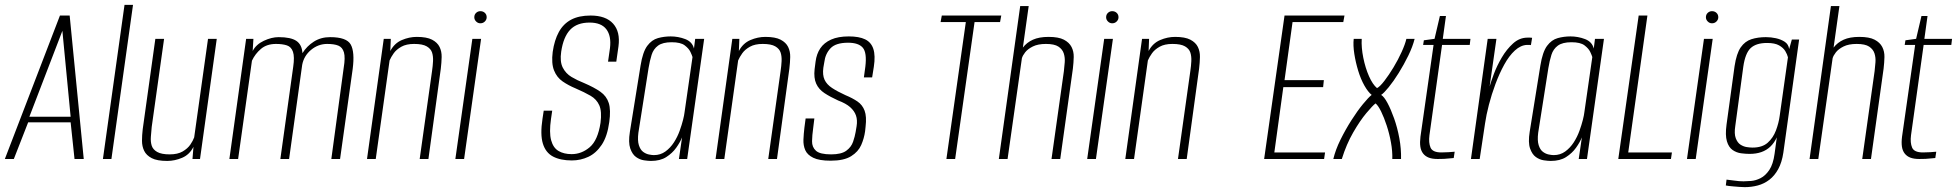

<svg xmlns="http://www.w3.org/2000/svg" viewBox="-40 -655 8062 791"><path d="M-20 0 207 -591H247L305 0H267L251 -151H76L17 0ZM81 -174H251L217 -528Z M384 0 473 -635H508L419 0Z M649 8Q607 8 585 -3.5Q563 -15 554 -33.5Q545 -52 545 -75Q545 -98 548 -123L600 -495H636L585 -132Q583 -111 581.5 -91Q580 -71 585 -55Q590 -39 607.5 -29Q625 -19 659 -19Q692 -19 712.5 -31Q733 -43 744 -59Q755 -75 760 -89L817 -495H853L784 0H753L757 -50Q741 -18 710.5 -5Q680 8 649 8Z M905 0 974 -495H1004L1001 -445Q1015 -472 1047 -487Q1079 -502 1108 -502Q1158 -502 1181 -486.5Q1204 -471 1206 -436Q1224 -465 1253 -483.5Q1282 -502 1320 -502Q1388 -502 1405 -471.5Q1422 -441 1413 -371L1361 0H1325L1376 -376Q1383 -418 1377 -439Q1371 -460 1354 -467Q1337 -474 1308 -474Q1271 -474 1241.5 -449.5Q1212 -425 1205 -388L1151 0H1115L1168 -380Q1174 -421 1167 -441.5Q1160 -462 1142 -468Q1124 -474 1097 -474Q1059 -474 1035 -453.5Q1011 -433 998 -405L941 0Z M1472 0 1541 -495H1570L1568 -445Q1585 -477 1615.5 -490Q1646 -503 1677 -503Q1718 -503 1740 -491.5Q1762 -480 1771 -461.5Q1780 -443 1779.5 -420Q1779 -397 1776 -372L1725 0H1689L1740 -363Q1743 -383 1744 -403Q1745 -423 1740 -438.5Q1735 -454 1718 -464Q1701 -474 1666 -474Q1634 -474 1613.5 -462.5Q1593 -451 1582 -435.5Q1571 -420 1565 -406L1508 0Z M1836 0 1906 -495H1942L1872 0ZM1939 -559Q1929 -559 1921.5 -566.5Q1914 -574 1914 -584Q1914 -595 1921.5 -602Q1929 -609 1939 -609Q1950 -609 1957.5 -602Q1965 -595 1965 -584Q1965 -574 1957.5 -566.5Q1950 -559 1939 -559Z M2316 6Q2269 6 2238.5 -10Q2208 -26 2196.5 -63.5Q2185 -101 2195 -166L2200 -199H2235L2230 -165Q2222 -109 2230.5 -77.5Q2239 -46 2261 -33Q2283 -20 2315 -20Q2356 -20 2389.5 -48.5Q2423 -77 2434 -149Q2440 -196 2429 -221Q2418 -246 2393 -260.5Q2368 -275 2331 -291Q2302 -303 2278 -319.5Q2254 -336 2242.5 -365Q2231 -394 2237 -441Q2244 -490 2262.5 -523.5Q2281 -557 2313 -574Q2345 -591 2393 -591Q2456 -591 2486 -557.5Q2516 -524 2508 -464L2499 -401Q2491 -401 2482 -401Q2473 -401 2465 -401L2473 -457Q2479 -507 2458 -534.5Q2437 -562 2389 -562Q2337 -562 2309 -532.5Q2281 -503 2272 -442Q2266 -401 2278.5 -376.5Q2291 -352 2314.5 -338Q2338 -324 2366 -313Q2408 -295 2433.5 -277Q2459 -259 2468 -230.5Q2477 -202 2470 -152Q2462 -93 2439 -58.5Q2416 -24 2384 -9Q2352 6 2316 6Z M2642 8Q2631 8 2613.5 5.5Q2596 3 2580.5 -8Q2565 -19 2556.5 -43.5Q2548 -68 2555 -112L2599 -385Q2608 -441 2626.5 -466Q2645 -491 2670.5 -498Q2696 -505 2723 -505Q2754 -505 2783 -494Q2812 -483 2819 -455L2824 -495H2861L2791 0H2757L2770 -89Q2762 -69 2746 -46.5Q2730 -24 2705 -8Q2680 8 2642 8ZM2654 -16Q2681 -16 2701.5 -31Q2722 -46 2736.5 -68.5Q2751 -91 2760 -116Q2769 -141 2774 -161Q2779 -181 2780 -191L2813 -420Q2811 -427 2804.5 -441Q2798 -455 2781 -468Q2764 -481 2727 -481Q2690 -481 2671 -467Q2652 -453 2644.5 -429Q2637 -405 2632 -375L2590 -108Q2586 -76 2592 -57Q2598 -38 2609.5 -29.5Q2621 -21 2633.5 -18.5Q2646 -16 2654 -16Z M2908 0 2977 -495H3006L3004 -445Q3021 -477 3051.5 -490Q3082 -503 3113 -503Q3154 -503 3176 -491.5Q3198 -480 3207 -461.5Q3216 -443 3215.5 -420Q3215 -397 3212 -372L3161 0H3125L3176 -363Q3179 -383 3180 -403Q3181 -423 3176 -438.5Q3171 -454 3154 -464Q3137 -474 3102 -474Q3070 -474 3049.5 -462.5Q3029 -451 3018 -435.5Q3007 -420 3001 -406L2944 0Z M3382 7Q3335 7 3310.5 -5Q3286 -17 3277.5 -36.5Q3269 -56 3270 -80Q3271 -104 3274 -129L3279 -167H3315L3310 -126Q3306 -98 3305.5 -73.5Q3305 -49 3321.5 -34Q3338 -19 3384 -19Q3426 -19 3446.5 -34Q3467 -49 3474.5 -71Q3482 -93 3485 -111L3489 -135Q3493 -160 3486.5 -179Q3480 -198 3462.5 -213.5Q3445 -229 3413 -241Q3380 -256 3356.5 -271.5Q3333 -287 3322.5 -310.5Q3312 -334 3316 -370L3320 -401Q3324 -433 3339.5 -456Q3355 -479 3384 -492Q3413 -505 3457 -505Q3499 -505 3524 -493Q3549 -481 3558 -453.5Q3567 -426 3560 -380L3553 -336H3519L3525 -380Q3532 -438 3514.5 -458.5Q3497 -479 3454 -479Q3403 -479 3381.5 -456Q3360 -433 3356 -399L3352 -376Q3348 -346 3357 -326.5Q3366 -307 3388 -292.5Q3410 -278 3443 -263Q3472 -251 3492.5 -237Q3513 -223 3522 -199Q3531 -175 3526 -133L3524 -114Q3520 -85 3508 -57.5Q3496 -30 3466.5 -11.5Q3437 7 3382 7Z M3859 0 3939 -564H3835L3840 -591H4085L4080 -564H3975L3895 0Z M4075 0 4163 -630H4198L4174 -459Q4190 -480 4215.5 -491.5Q4241 -503 4280 -503Q4321 -503 4343 -491.5Q4365 -480 4374.5 -461.5Q4384 -443 4383.5 -420Q4383 -397 4380 -372L4328 0H4292L4343 -362Q4345 -379 4346.5 -398.5Q4348 -418 4342.5 -435Q4337 -452 4320.5 -463Q4304 -474 4269 -474Q4236 -474 4215 -463.5Q4194 -453 4183.5 -439.5Q4173 -426 4170 -415L4111 0Z M4439 0 4509 -495H4545L4475 0ZM4542 -559Q4532 -559 4524.5 -566.5Q4517 -574 4517 -584Q4517 -595 4524.5 -602Q4532 -609 4542 -609Q4553 -609 4560.5 -602Q4568 -595 4568 -584Q4568 -574 4560.5 -566.5Q4553 -559 4542 -559Z M4596 0 4665 -495H4694L4692 -445Q4709 -477 4739.5 -490Q4770 -503 4801 -503Q4842 -503 4864 -491.5Q4886 -480 4895 -461.5Q4904 -443 4903.5 -420Q4903 -397 4900 -372L4849 0H4813L4864 -363Q4867 -383 4868 -403Q4869 -423 4864 -438.5Q4859 -454 4842 -464Q4825 -474 4790 -474Q4758 -474 4737.5 -462.5Q4717 -451 4706 -435.5Q4695 -420 4689 -406L4632 0Z M5168 0 5252 -591H5499L5494 -564H5285L5252 -325H5414L5411 -296H5247L5210 -27H5419L5415 0Z M5453 0Q5462 -38 5482.5 -79.5Q5503 -121 5527.5 -159.5Q5552 -198 5575 -226Q5598 -254 5611 -264Q5596 -276 5581 -302.5Q5566 -329 5555.5 -363.5Q5545 -398 5539.5 -433Q5534 -468 5537 -495H5570Q5568 -459 5576.5 -417Q5585 -375 5600 -341Q5615 -307 5633 -292Q5645 -298 5663.5 -322Q5682 -346 5701 -377.5Q5720 -409 5734.5 -441Q5749 -473 5754 -495H5788Q5780 -463 5762 -426Q5744 -389 5722.5 -354.5Q5701 -320 5681 -295.5Q5661 -271 5650 -264Q5662 -257 5676 -231Q5690 -205 5703.5 -167Q5717 -129 5725 -85.5Q5733 -42 5732 0H5696Q5697 -32 5690.5 -68Q5684 -104 5673 -137.5Q5662 -171 5650 -195.5Q5638 -220 5627 -229Q5615 -220 5589 -189Q5563 -158 5535 -109.5Q5507 -61 5488 0Z M5883 0Q5861 0 5846.5 -5.5Q5832 -11 5823 -22.5Q5814 -34 5811.5 -51Q5809 -68 5812 -92L5866 -470H5823L5826 -489L5870 -495L5892 -589H5917L5904 -495H6018L6015 -470H5901L5849 -98Q5845 -67 5853.5 -47Q5862 -27 5898 -27Q5912 -27 5928 -28Q5944 -29 5953 -30L5949 -4Q5943 -4 5932.5 -2.5Q5922 -1 5909 -0.5Q5896 0 5883 0Z M6020 0 6089 -495H6125L6097 -299Q6102 -317 6114.5 -350.5Q6127 -384 6147 -418Q6167 -452 6193.5 -476Q6220 -500 6253 -500Q6257 -500 6263 -500Q6269 -500 6272 -499L6267 -469Q6265 -470 6260.5 -470Q6256 -470 6251 -470Q6225 -469 6201 -447Q6177 -425 6157 -388.5Q6137 -352 6121 -309Q6105 -266 6094 -223.5Q6083 -181 6078 -146L6056 0Z M6349 8Q6338 8 6320.5 5.5Q6303 3 6287.5 -8Q6272 -19 6263.5 -43.5Q6255 -68 6262 -112L6306 -385Q6315 -441 6333.5 -466Q6352 -491 6377.5 -498Q6403 -505 6430 -505Q6461 -505 6490 -494Q6519 -483 6526 -455L6531 -495H6568L6498 0H6464L6477 -89Q6469 -69 6453 -46.5Q6437 -24 6412 -8Q6387 8 6349 8ZM6361 -16Q6388 -16 6408.5 -31Q6429 -46 6443.5 -68.5Q6458 -91 6467 -116Q6476 -141 6481 -161Q6486 -181 6487 -191L6520 -420Q6518 -427 6511.5 -441Q6505 -455 6488 -468Q6471 -481 6434 -481Q6397 -481 6378 -467Q6359 -453 6351.5 -429Q6344 -405 6339 -375L6297 -108Q6293 -76 6299 -57Q6305 -38 6316.5 -29.5Q6328 -21 6340.5 -18.5Q6353 -16 6361 -16Z M6627 0 6711 -591H6747L6668 -27H6848L6844 0Z M6910 0 6980 -495H7016L6946 0ZM7013 -559Q7003 -559 6995.5 -566.5Q6988 -574 6988 -584Q6988 -595 6995.5 -602Q7003 -609 7013 -609Q7024 -609 7031.5 -602Q7039 -595 7039 -584Q7039 -574 7031.5 -566.5Q7024 -559 7013 -559Z M7148 116Q7139 116 7126 115Q7113 114 7101.5 113Q7090 112 7081.5 111Q7073 110 7070 109L7073 85Q7085 86 7105 89Q7125 92 7143 92Q7155 92 7174 90.5Q7193 89 7213 79Q7233 69 7249 45.5Q7265 22 7271 -22L7280 -89Q7270 -67 7254 -51.5Q7238 -36 7216.5 -28.5Q7195 -21 7168 -21Q7152 -21 7133 -23.5Q7114 -26 7098 -37Q7082 -48 7074.5 -73Q7067 -98 7073 -142L7106 -382Q7114 -435 7131.5 -460Q7149 -485 7175.5 -493.5Q7202 -502 7235 -502Q7256 -502 7276.5 -497.5Q7297 -493 7312.5 -483Q7328 -473 7331 -453L7342 -492H7372L7307 -26Q7301 14 7286 41.5Q7271 69 7249.5 85.5Q7228 102 7202 109Q7176 116 7148 116ZM7180 -47Q7220 -47 7242.5 -67Q7265 -87 7276.5 -117.5Q7288 -148 7292 -178L7326 -419Q7323 -431 7315 -444.5Q7307 -458 7289.5 -468Q7272 -478 7240 -478Q7195 -478 7172.5 -457Q7150 -436 7142 -380L7109 -136Q7104 -104 7111 -85.5Q7118 -67 7130.5 -59Q7143 -51 7156.5 -49Q7170 -47 7180 -47Z M7415 0 7503 -630H7538L7514 -459Q7530 -480 7555.5 -491.5Q7581 -503 7620 -503Q7661 -503 7683 -491.5Q7705 -480 7714.5 -461.5Q7724 -443 7723.5 -420Q7723 -397 7720 -372L7668 0H7632L7683 -362Q7685 -379 7686.5 -398.5Q7688 -418 7682.5 -435Q7677 -452 7660.5 -463Q7644 -474 7609 -474Q7576 -474 7555 -463.5Q7534 -453 7523.5 -439.5Q7513 -426 7510 -415L7451 0Z M7867 0Q7845 0 7830.5 -5.5Q7816 -11 7807 -22.5Q7798 -34 7795.5 -51Q7793 -68 7796 -92L7850 -470H7807L7810 -489L7854 -495L7876 -589H7901L7888 -495H8002L7999 -470H7885L7833 -98Q7829 -67 7837.5 -47Q7846 -27 7882 -27Q7896 -27 7912 -28Q7928 -29 7937 -30L7933 -4Q7927 -4 7916.5 -2.5Q7906 -1 7893 -0.5Q7880 0 7867 0Z"/></svg>

Font: Alumni Sans Thin ExtraLight
Style: Italic
Weight: 250
Italic angle: -8°
Version: Version 1.016